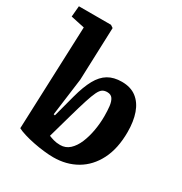

<svg xmlns="http://www.w3.org/2000/svg" viewBox="-181 -899 987 1044"><g transform="rotate(30 313.0 -376.5)"><path d="M302 14Q276 14 242.5 10.2Q209 6.5 175.3 -0.3Q141.5 -7 113 -15.8Q84.5 -24.5 68 -33.5L93 -680.5L6.5 -699L12.5 -767H214L230.5 -756L218.5 -425L187.5 -190L196 -188L233 -327Q252 -398 276.5 -442.5Q301 -487 336 -507.8Q371 -528.5 421 -528.5Q477 -528.5 513 -500.8Q549 -473 566.5 -423.3Q584 -373.5 584 -307Q584 -203.5 547.5 -131.7Q511 -60 447.3 -23Q383.5 14 302 14ZM380 -440Q362.5 -440 350.5 -432.2Q338.5 -424.5 327.5 -402Q316.5 -379.5 302.8 -336.5Q289 -293.5 269 -222.5L228.5 -78.5Q241.5 -73 259.5 -67.8Q277.5 -62.5 301 -62.5Q335 -62.5 359.5 -85Q384 -107.5 399.8 -145Q415.5 -182.5 423.5 -227.8Q431.5 -273 431.5 -318.5Q431.5 -353 428.3 -380.5Q425 -408 414.3 -424Q403.5 -440 380 -440Z"/></g></svg>

Font: Literata
Style: Italic
Weight: 400
Italic angle: -2°
Designer: Latin by Veronika Burian and Jose Scaglione. Greek by Irene Vlachou. Cyrillic by Vera Evstafieva
Foundry: TypeTogether
Version: Version 3.103;gftools[0.9.29]